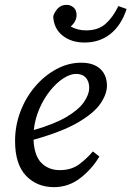

<svg xmlns="http://www.w3.org/2000/svg" viewBox="-20 -757 541 790"><path d="M293 -453Q269 -453 240.5 -434.5Q212 -416 186 -383.5Q160 -351 142 -309.5Q124 -268 119 -222Q203 -246 253 -275.5Q303 -305 325 -336.5Q347 -368 347 -396Q347 -422 333 -437.5Q319 -453 293 -453ZM202 13Q132 13 87 -34Q42 -81 42 -177Q42 -240 64 -298Q86 -356 124.5 -401Q163 -446 212 -472.5Q261 -499 314 -499Q365 -499 392.5 -473.5Q420 -448 420 -404Q420 -370 393.5 -331Q367 -292 301.5 -253.5Q236 -215 118 -182Q121 -116 150.5 -86.5Q180 -57 226 -57Q274 -57 306.5 -81.5Q339 -106 362 -134L389 -113Q358 -61 310 -24Q262 13 202 13ZM328 -582Q273 -582 237 -611Q201 -640 199 -690Q204 -707 217.5 -722Q231 -737 254 -737Q270 -737 282.5 -726.5Q295 -716 295 -695Q295 -669 271 -648Q299 -632 334 -632Q384 -632 414.5 -659Q445 -686 467 -732L501 -720Q479 -653 434.5 -617.5Q390 -582 328 -582Z"/></svg>

Font: Source Serif 4 SmText
Style: Italic
Weight: 400
Italic angle: -12°
Designer: Frank Grießhammer
Foundry: Adobe
Version: Version 4.005;hotconv 1.1.0;makeotfexe 2.6.0